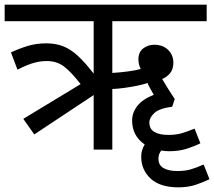

<svg xmlns="http://www.w3.org/2000/svg" viewBox="-20 -642 919 824"><path d="M127 -65 80 -132 326 -281Q284 -335 253.5 -357.5Q223 -380 181 -380Q153 -380 124.5 -372Q96 -364 55 -343L27 -417Q61 -433 98 -444.5Q135 -456 179 -456Q219 -456 251 -443.5Q283 -431 314 -402.5Q345 -374 382 -326V-551H0V-622H867V-551H462V-329Q496 -331 529.5 -335.5Q563 -340 584 -346Q574 -366 574 -387Q574 -419 595 -434.5Q616 -450 641 -450Q679 -450 701.5 -428Q724 -406 724 -373Q724 -345 710 -328Q696 -311 676 -303Q690 -279 703.5 -257.5Q717 -236 730 -217L719 -184Q664 -177 642.5 -157Q621 -137 621 -116Q621 -88 643 -75.5Q665 -63 702 -63Q734 -63 757.5 -69.5Q781 -76 815 -90L840 -27Q814 -14 781 -3.5Q748 7 707 7Q689 7 672 4Q660 19 660 39Q660 67 682 79.5Q704 92 741 92Q773 92 796.5 85.5Q820 79 854 64L879 127Q853 140 820 151Q787 162 746 162Q667 162 626.5 124.5Q586 87 586 30Q586 3 601 -22Q547 -59 547 -125Q547 -159 570 -188Q593 -217 640 -235Q632 -249 624.5 -262.5Q617 -276 613 -286Q597 -280 570.5 -274.5Q544 -269 515 -265Q486 -261 462 -260V0H382V-234Z"/></svg>

Font: RS Noto Sans
Style: Regular
Weight: 400
Designer: Monotype Design Team
Foundry: Monotype Imaging Inc.
Version: Version 3.10